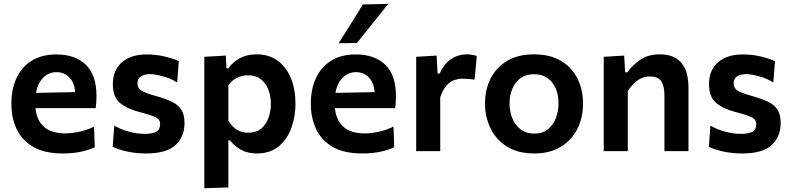

<svg xmlns="http://www.w3.org/2000/svg" viewBox="-20 -798 4178 1014"><path d="M311 12.5Q217 12.5 157 -21.5Q97 -55.5 68.5 -115Q40 -174.5 40 -251Q40 -327 67.2 -385.8Q94.5 -444.5 147.5 -477.5Q200.5 -510.5 277.5 -510.5Q377 -510.5 433.2 -456Q489.5 -401.5 489.5 -292.5Q489.5 -254.5 485.5 -227H167.5Q173 -164 211.8 -128.8Q250.5 -93.5 325.5 -93.5Q357 -93.5 399 -102.2Q441 -111 476.5 -129.5L480.5 -20.5Q452 -6.5 408.8 3Q365.5 12.5 311 12.5ZM278.5 -417Q237 -417 207.8 -387.2Q178.5 -357.5 170 -307.5L377 -311.5Q373.5 -361 346.5 -389Q319.5 -417 278.5 -417Z M751 12.5Q699.5 12.5 653 2.5Q606.5 -7.5 575 -22.5L583.5 -134.5Q617 -114.5 660.2 -102.8Q703.5 -91 746 -91Q778.5 -91 802 -100.5Q825.5 -110 825.5 -144Q825.5 -167 800.8 -179Q776 -191 712.5 -207.5Q648.5 -224.5 612.2 -255.5Q576 -286.5 576 -353.5Q576 -428 624 -469.2Q672 -510.5 753.5 -510.5Q805.5 -510.5 851.2 -499.2Q897 -488 924.5 -475L915.5 -362.5Q881 -384.5 839 -395.5Q797 -406.5 772 -406.5Q744.5 -406.5 725.2 -395.2Q706 -384 706 -357.5Q706 -335.5 723.2 -322Q740.5 -308.5 798 -292.5Q850 -278 884.8 -262Q919.5 -246 937 -219.8Q954.5 -193.5 954.5 -148.5Q954.5 -76.5 907 -32Q859.5 12.5 751 12.5Z M1059 196V-498L1172.5 -504.5L1176 -437.5H1187Q1209 -470.5 1246.8 -490.8Q1284.5 -511 1335 -511Q1401.5 -511 1447.5 -476.5Q1493.5 -442 1517 -383Q1540.5 -324 1540.5 -250Q1540.5 -180.5 1518.2 -120.8Q1496 -61 1450.8 -24.2Q1405.5 12.5 1336.5 12.5Q1289.5 12.5 1254.8 -6Q1220 -24.5 1194.5 -57H1186V192ZM1290.5 -97Q1332 -97 1358.5 -118.5Q1385 -140 1397.8 -174.8Q1410.5 -209.5 1410.5 -249Q1410.5 -290.5 1397.2 -324.8Q1384 -359 1357.2 -379.8Q1330.5 -400.5 1289.5 -400.5Q1259 -400.5 1231.5 -387Q1204 -373.5 1186 -347.5V-161Q1203 -131.5 1228.8 -114.2Q1254.5 -97 1290.5 -97Z M1892.5 12.5Q1798.5 12.5 1738.5 -21.5Q1678.5 -55.5 1650 -115Q1621.5 -174.5 1621.5 -251Q1621.5 -327 1648.8 -385.8Q1676 -444.5 1729 -477.5Q1782 -510.5 1859 -510.5Q1958.5 -510.5 2014.8 -456Q2071 -401.5 2071 -292.5Q2071 -254.5 2067 -227H1749Q1754.5 -164 1793.2 -128.8Q1832 -93.5 1907 -93.5Q1938.5 -93.5 1980.5 -102.2Q2022.5 -111 2058 -129.5L2062 -20.5Q2033.5 -6.5 1990.2 3Q1947 12.5 1892.5 12.5ZM1860 -417Q1818.5 -417 1789.2 -387.2Q1760 -357.5 1751.5 -307.5L1958.5 -311.5Q1955 -361 1928 -389Q1901 -417 1860 -417ZM1768.5 -569.5Q1800.5 -620.5 1832.8 -672Q1865 -723.5 1896.5 -774.5L2030.5 -777.5Q1987.5 -724 1946.2 -672.5Q1905 -621 1865 -571Z M2178 0V-498L2286 -504.5L2291 -409.5H2302Q2322 -452 2346.5 -473.8Q2371 -495.5 2396.8 -503.2Q2422.5 -511 2445 -511Q2457 -511 2471 -509Q2485 -507 2498 -502L2486.5 -377.5Q2468.5 -380 2453.8 -381.2Q2439 -382.5 2421 -382.5Q2402.5 -382.5 2381 -375.8Q2359.5 -369 2339.5 -347.8Q2319.5 -326.5 2305 -284.5V0Z M2802.5 12.5Q2714.5 12.5 2656.5 -24.5Q2598.5 -61.5 2570 -121.5Q2541.5 -181.5 2541.5 -251Q2541.5 -325.5 2571.5 -384.2Q2601.5 -443 2659.2 -477Q2717 -511 2800 -511Q2885 -511 2942.8 -476.5Q3000.5 -442 3029.8 -383.2Q3059 -324.5 3059 -251Q3059 -176 3028.8 -116.5Q2998.5 -57 2941 -22.2Q2883.5 12.5 2802.5 12.5ZM2802 -92.5Q2845 -92.5 2873.2 -115Q2901.5 -137.5 2915.5 -173.8Q2929.5 -210 2929.5 -251Q2929.5 -322.5 2894.5 -364.2Q2859.5 -406 2801.5 -406Q2738 -406 2704.5 -361.2Q2671 -316.5 2671 -251Q2671 -210 2685.5 -173.8Q2700 -137.5 2729.2 -115Q2758.5 -92.5 2802 -92.5Z M3168.5 0V-498L3276.5 -504.5L3281.5 -416H3293Q3318 -452 3360 -481.5Q3402 -511 3464 -511Q3616 -511 3616 -334V0H3489V-295Q3489 -344 3472.2 -369Q3455.5 -394 3412 -394Q3373.5 -394 3345 -371.8Q3316.5 -349.5 3295.5 -317.5V0Z M3899.5 12.5Q3848 12.5 3801.5 2.5Q3755 -7.5 3723.5 -22.5L3732 -134.5Q3765.5 -114.5 3808.8 -102.8Q3852 -91 3894.5 -91Q3927 -91 3950.5 -100.5Q3974 -110 3974 -144Q3974 -167 3949.2 -179Q3924.5 -191 3861 -207.5Q3797 -224.5 3760.8 -255.5Q3724.5 -286.5 3724.5 -353.5Q3724.5 -428 3772.5 -469.2Q3820.5 -510.5 3902 -510.5Q3954 -510.5 3999.8 -499.2Q4045.5 -488 4073 -475L4064 -362.5Q4029.5 -384.5 3987.5 -395.5Q3945.5 -406.5 3920.5 -406.5Q3893 -406.5 3873.8 -395.2Q3854.5 -384 3854.5 -357.5Q3854.5 -335.5 3871.8 -322Q3889 -308.5 3946.5 -292.5Q3998.5 -278 4033.2 -262Q4068 -246 4085.5 -219.8Q4103 -193.5 4103 -148.5Q4103 -76.5 4055.5 -32Q4008 12.5 3899.5 12.5Z"/></svg>

Font: Commissioner SemiBold
Style: Regular
Weight: 600
Designer: Kostas Bartsokas
Foundry: Kostas Bartsokas
Version: Version 1.000; ttfautohint (v1.8.3)